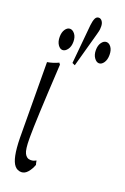

<svg xmlns="http://www.w3.org/2000/svg" viewBox="-166 -860 636 976"><g transform="rotate(20 152.5 -372.5)"><path d="M21.5 -97.7Q20.5 -297.4 19 -506.8Q49.3 -511.7 79.6 -525.9Q82.5 -517.1 85.4 -518.6Q81.5 -437.5 77.1 -366.2Q73.7 -301.8 71.8 -255.9Q70.3 -210.9 68.8 -175.8Q67.9 -149.9 67.9 -126.5Q67.9 -118.7 67.9 -110.8Q67.9 -52.2 78.1 -32.2Q88.9 -10.3 110.4 -10.3Q120.6 -10.3 127.7 -12.9Q134.8 -15.6 140.1 -18.6Q142.6 -2.9 145 3.4Q135.7 28.8 120.6 46.1Q105.5 63.5 86.9 63.5Q65.4 63.5 51.3 47.1Q37.1 30.8 29.8 -4.9Q22.5 -40.5 21.5 -97.7ZM294.2 -607.4Q283.2 -591.3 269 -591.3Q254.9 -591.3 243.2 -607.7Q231.4 -624 231.4 -649.4Q231.4 -674.8 242.7 -690.4Q253.9 -706.1 268.6 -706.1Q283.2 -706.1 294.2 -690.7Q305.2 -675.3 305.2 -649.4Q305.2 -623.5 294.2 -607.4ZM215.8 -771Q215.8 -762.7 215.3 -755.6Q214.8 -748.5 209 -727.5Q209 -727.5 157.2 -540L142.1 -546.9L162.1 -759.3Q164.6 -782.2 171.4 -796.9Q177.7 -809.1 189.9 -809.1Q200.7 -809.1 208.3 -798.3Q215.8 -787.6 215.8 -771ZM97.9 -607.4Q85.9 -591.3 71.8 -591.3Q57.6 -591.3 46.6 -607.7Q35.6 -624 35.6 -649.4Q35.6 -674.8 46.4 -690.4Q57.1 -706.1 71.5 -706.1Q85.9 -706.1 97.9 -690.7Q109.9 -675.3 109.9 -649.4Q109.9 -623.5 97.9 -607.4Z"/></g></svg>

Font: Scarab Serif
Style: Light
Weight: 300
Designer: John Roberts
Foundry: Scarab
Version: 1.0